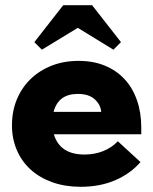

<svg xmlns="http://www.w3.org/2000/svg" viewBox="-20 -711 589 738"><path d="M290 7Q230 7 181 -10.5Q132 -28 97.5 -59.5Q63 -91 44.5 -134.5Q26 -178 26 -229Q26 -284 45 -329.5Q64 -375 98.5 -408Q133 -441 179.5 -459Q226 -477 282 -477Q339 -477 383.5 -458.5Q428 -440 459 -406.5Q490 -373 506.5 -325.5Q523 -278 523 -221V-195H187Q210 -117 305 -117Q343 -117 376 -130Q409 -143 433 -168L520 -88Q482 -44 423.5 -18.5Q365 7 290 7ZM279 -350Q204 -350 186 -281H369Q367 -308 344.5 -329Q322 -350 279 -350ZM112 -549 223 -691H334L445 -549L416 -520L279 -604L141 -520Z"/></svg>

Font: Tilda Sans Black
Style: Regular
Weight: 900
Designer: ParaType Ltd
Foundry: ParaType Ltd
Version: Version 1.009